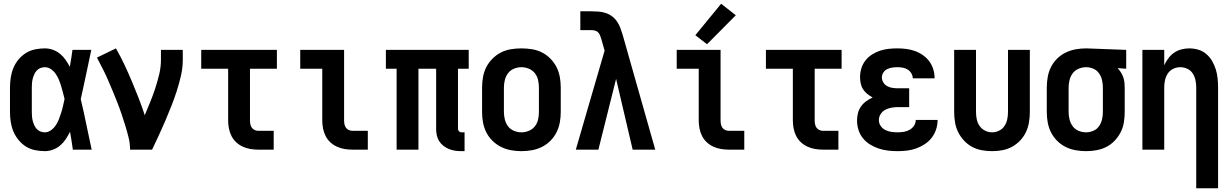

<svg xmlns="http://www.w3.org/2000/svg" viewBox="-20 -795 6540 1020"><path d="M218 8Q240 8 261.5 0Q283 -8 300 -22.5Q317 -37 329.5 -56Q342 -75 352 -95Q356 -71 360 -47.5Q364 -24 367 0H467Q452 -67 438.5 -134.5Q425 -202 409 -268Q424 -334 437.5 -399.5Q451 -465 465 -530H365Q362 -508 358.5 -485Q355 -462 351 -440Q341 -459 328.5 -477Q316 -495 299 -509Q282 -523 261 -530.5Q240 -538 218 -538Q192 -538 165.5 -532.5Q139 -527 117 -513Q95 -499 78 -478.5Q61 -458 51 -433.5Q41 -409 37 -382.5Q33 -356 33 -330V-200Q33 -174 37 -147.5Q41 -121 51 -97Q61 -73 78 -52Q95 -31 117 -17Q139 -3 165.5 2.5Q192 8 218 8ZM218 -92Q206 -92 194.5 -96.5Q183 -101 175 -110Q167 -119 162 -130Q157 -141 154 -152.5Q151 -164 150 -176Q149 -188 149 -200V-330Q149 -342 150 -354Q151 -366 154 -377.5Q157 -389 162 -400Q167 -411 175 -420Q183 -429 194.5 -433.5Q206 -438 218 -438Q236 -438 251 -427.5Q266 -417 276 -402.5Q286 -388 293 -371Q300 -354 305 -337Q310 -320 314.5 -303Q319 -286 323 -269Q319 -251 315 -233Q311 -215 305.5 -197.5Q300 -180 293.5 -163Q287 -146 277 -130.5Q267 -115 251.5 -103.5Q236 -92 218 -92Z M671 0H788Q806 -38 824 -76.5Q842 -115 858.5 -154Q875 -193 890.5 -232Q906 -271 919 -311.5Q932 -352 941.5 -393.5Q951 -435 951 -477V-530H835V-477Q835 -439 826 -401Q817 -363 805 -326.5Q793 -290 778.5 -254Q764 -218 749 -183Q734 -229 716.5 -274Q699 -319 680 -364Q661 -409 640.5 -452.5Q620 -496 596 -538L495 -489Q510 -460 525 -431Q540 -402 553 -372Q566 -342 578.5 -312Q591 -282 603 -251.5Q615 -221 625.5 -190Q636 -159 645.5 -128Q655 -97 663 -65Q671 -33 671 0Z M1352 0H1434V-100H1352Q1342 -100 1332.5 -104.5Q1323 -109 1317.5 -117Q1312 -125 1310 -135Q1308 -145 1308 -155V-430H1451V-530H1049V-430H1192V-155Q1192 -134 1196 -113Q1200 -92 1209.5 -73Q1219 -54 1234.5 -39.5Q1250 -25 1269.5 -16Q1289 -7 1310 -3.5Q1331 0 1352 0Z M1852 0H1934V-100H1852Q1842 -100 1832.5 -104.5Q1823 -109 1817.5 -117Q1812 -125 1810 -135Q1808 -145 1808 -155V-530H1575V-430H1692V-155Q1692 -134 1696 -113Q1700 -92 1709.5 -73Q1719 -54 1734.5 -39.5Q1750 -25 1769.5 -16Q1789 -7 1810 -3.5Q1831 0 1852 0Z M2431 8H2448V-92H2431Q2424 -92 2418.5 -97.5Q2413 -103 2413 -110V-430H2470V-530H2030V-430H2087V0H2203V-430H2297V-110Q2297 -93 2300.5 -76.5Q2304 -60 2313 -45.5Q2322 -31 2335.5 -20.5Q2349 -10 2364.5 -3.5Q2380 3 2397 5.5Q2414 8 2431 8Z M2750 8Q2778 8 2806 3Q2834 -2 2859 -14.5Q2884 -27 2904 -47Q2924 -67 2936.5 -92Q2949 -117 2954 -144.5Q2959 -172 2959 -200V-330Q2959 -358 2954 -386Q2949 -414 2936.5 -438.5Q2924 -463 2904 -483.5Q2884 -504 2859 -516.5Q2834 -529 2806 -533.5Q2778 -538 2750 -538Q2722 -538 2694.5 -533.5Q2667 -529 2642 -516.5Q2617 -504 2596.5 -483.5Q2576 -463 2563.5 -438.5Q2551 -414 2546 -386Q2541 -358 2541 -330V-200Q2541 -172 2546 -144.5Q2551 -117 2563.5 -92Q2576 -67 2596.5 -47Q2617 -27 2642 -14.5Q2667 -2 2694.5 3Q2722 8 2750 8ZM2750 -92Q2730 -92 2710.5 -100Q2691 -108 2679 -124Q2667 -140 2662 -160Q2657 -180 2657 -200V-330Q2657 -350 2662 -370Q2667 -390 2679 -406Q2691 -422 2710.5 -430Q2730 -438 2750 -438Q2770 -438 2789.5 -430Q2809 -422 2821.5 -406Q2834 -390 2838.5 -370Q2843 -350 2843 -330V-200Q2843 -180 2838.5 -160Q2834 -140 2821.5 -124Q2809 -108 2789.5 -100Q2770 -92 2750 -92Z M3039 0H3159L3253 -376L3341 0H3461L3287 -613Q3282 -630 3275.5 -647Q3269 -664 3259 -679Q3248 -696 3232 -708Q3216 -720 3197.5 -726Q3179 -732 3159.5 -733.5Q3140 -735 3120 -735H3063V-635H3120Q3131 -635 3141 -632.5Q3151 -630 3158 -622.5Q3165 -615 3168.5 -605Q3172 -595 3175 -586L3192 -526L3109 -241Z M3852 0H3934V-100H3852Q3842 -100 3832.5 -104.5Q3823 -109 3817.5 -117Q3812 -125 3810 -135Q3808 -145 3808 -155V-530H3575V-430H3692V-155Q3692 -134 3696 -113Q3700 -92 3709.5 -73Q3719 -54 3734.5 -39.5Q3750 -25 3769.5 -16Q3789 -7 3810 -3.5Q3831 0 3852 0ZM3736 -560 3889 -714 3811 -775 3674 -608Z M4352 0H4434V-100H4352Q4342 -100 4332.5 -104.5Q4323 -109 4317.5 -117Q4312 -125 4310 -135Q4308 -145 4308 -155V-430H4451V-530H4049V-430H4192V-155Q4192 -134 4196 -113Q4200 -92 4209.5 -73Q4219 -54 4234.5 -39.5Q4250 -25 4269.5 -16Q4289 -7 4310 -3.5Q4331 0 4352 0Z M4748 8Q4773 8 4798.5 5Q4824 2 4847.5 -6.5Q4871 -15 4892.5 -29Q4914 -43 4929.5 -63Q4945 -83 4953 -107.5Q4961 -132 4961 -158H4845Q4845 -141 4835.5 -127Q4826 -113 4811.5 -105Q4797 -97 4780.5 -94.5Q4764 -92 4748 -92Q4731 -92 4714.5 -94.5Q4698 -97 4683 -104.5Q4668 -112 4658.5 -126Q4649 -140 4649 -157Q4649 -174 4658.5 -189Q4668 -204 4683.5 -212Q4699 -220 4716 -223Q4733 -226 4750 -226H4810V-326H4750Q4736 -326 4721.5 -328Q4707 -330 4694 -337Q4681 -344 4673 -356.5Q4665 -369 4665 -384Q4665 -398 4673 -410Q4681 -422 4693.5 -428Q4706 -434 4720 -436Q4734 -438 4747 -438Q4762 -438 4776 -435.5Q4790 -433 4802 -425.5Q4814 -418 4821.5 -405.5Q4829 -393 4829 -379Q4829 -379 4829 -379Q4829 -379 4829 -379H4945Q4945 -379 4945 -379.5Q4945 -380 4945 -380Q4945 -404 4938 -427Q4931 -450 4917 -469Q4903 -488 4883 -502Q4863 -516 4840.5 -524Q4818 -532 4794.5 -535Q4771 -538 4747 -538Q4724 -538 4700.5 -535.5Q4677 -533 4654.5 -525.5Q4632 -518 4612 -505Q4592 -492 4577.5 -473.5Q4563 -455 4556 -432Q4549 -409 4549 -385Q4549 -369 4552.5 -352Q4556 -335 4565 -321Q4574 -307 4587.5 -296Q4601 -285 4616 -277Q4598 -269 4582 -257.5Q4566 -246 4554.5 -230Q4543 -214 4538 -194.5Q4533 -175 4533 -155Q4533 -130 4540.5 -105.5Q4548 -81 4564 -61Q4580 -41 4602 -27.5Q4624 -14 4648 -6Q4672 2 4697 5Q4722 8 4748 8Z M5250 8Q5278 8 5305 3Q5332 -2 5356 -15Q5380 -28 5399.5 -48.5Q5419 -69 5430.5 -93.5Q5442 -118 5446.5 -145.5Q5451 -173 5451 -200V-530H5335V-200Q5335 -181 5331 -161.5Q5327 -142 5316.5 -126Q5306 -110 5288 -101Q5270 -92 5250 -92Q5231 -92 5213 -101Q5195 -110 5184 -126Q5173 -142 5169 -161.5Q5165 -181 5165 -200V-530H5049V-200Q5049 -173 5053.5 -145.5Q5058 -118 5070 -93.5Q5082 -69 5101 -48.5Q5120 -28 5144 -15Q5168 -2 5195.5 3Q5223 8 5250 8Z M5750 8Q5777 8 5805 3Q5833 -2 5857.5 -14.5Q5882 -27 5901.5 -47.5Q5921 -68 5933.5 -92.5Q5946 -117 5950.5 -144.5Q5955 -172 5955 -200V-330Q5955 -344 5953.5 -358Q5952 -372 5947 -385.5Q5942 -399 5934.5 -411Q5927 -423 5917 -433L5963 -430V-530L5751 -538H5750Q5722 -538 5694.5 -533Q5667 -528 5642 -516Q5617 -504 5596.5 -484Q5576 -464 5563.5 -439Q5551 -414 5546 -386Q5541 -358 5541 -330V-200Q5541 -172 5546 -144.5Q5551 -117 5563.5 -92Q5576 -67 5596 -47Q5616 -27 5641 -14.5Q5666 -2 5694 3Q5722 8 5750 8ZM5750 -92Q5729 -92 5710 -100Q5691 -108 5679 -124Q5667 -140 5662 -160Q5657 -180 5657 -200V-330Q5657 -350 5662 -370Q5667 -390 5679 -406Q5691 -422 5710.5 -430Q5730 -438 5750 -438Q5770 -438 5788.5 -430Q5807 -422 5818.5 -405.5Q5830 -389 5834.5 -369.5Q5839 -350 5839 -330V-200Q5839 -180 5834.5 -160.5Q5830 -141 5818.5 -124.5Q5807 -108 5788 -100Q5769 -92 5750 -92Z M6335 205H6451V-330Q6451 -354 6448.5 -378.5Q6446 -403 6439 -426Q6432 -449 6419.5 -470.5Q6407 -492 6388.5 -508Q6370 -524 6346 -531Q6322 -538 6298 -538Q6277 -538 6256 -532.5Q6235 -527 6217.5 -515Q6200 -503 6187 -485.5Q6174 -468 6165 -448V-530H6049V0H6165V-330Q6165 -350 6169 -369Q6173 -388 6184 -404.5Q6195 -421 6213 -429.5Q6231 -438 6250 -438Q6270 -438 6288 -429.5Q6306 -421 6316.5 -404.5Q6327 -388 6331 -369Q6335 -350 6335 -330Z"/></svg>

Font: Iosevka SS09
Style: Bold
Weight: 700
Monospace: yes
Designer: Belleve Invis
Foundry: Belleve Invis
Version: Version 5.2.1; ttfautohint (v1.8.3)